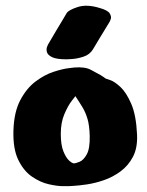

<svg xmlns="http://www.w3.org/2000/svg" viewBox="-20 -637 504 657"><path d="M208 -434Q173 -434 158 -441.5Q143 -449 140.5 -459Q138 -469 141 -476.5Q144 -484 144 -484Q144 -484 152.5 -498.5Q161 -513 172.5 -532.5Q184 -552 194.5 -569Q205 -586 208 -592Q215 -603 246 -613Q277 -623 320 -610Q349 -602 355.5 -591Q362 -580 359 -572Q356 -564 356 -564Q356 -564 346 -547.5Q336 -531 322.5 -509Q309 -487 298 -468Q287 -450 265.5 -443Q244 -436 226 -435Q208 -434 208 -434ZM234 -406Q271 -409 291 -398Q311 -387 315 -385Q325 -380 333.5 -374Q342 -368 342 -368Q342 -368 357 -363Q372 -358 392 -339.5Q412 -321 429 -282Q446 -243 449 -176Q451 -131 435 -100.5Q419 -70 392.5 -50.5Q366 -31 335.5 -20.5Q305 -10 277.5 -6Q250 -2 232.5 -1Q215 0 215 0Q215 0 195.5 0Q176 0 147 -6.5Q118 -13 89.5 -32.5Q61 -52 42.5 -90Q24 -128 26 -191Q28 -254 49.5 -294.5Q71 -335 101.5 -358Q132 -381 162.5 -391Q193 -401 213.5 -403.5Q234 -406 234 -406ZM238 -308Q238 -308 225.5 -292Q213 -276 200.5 -247Q188 -218 188 -179Q188 -141 197 -119Q206 -97 216.5 -87.5Q227 -78 233 -78Q239 -78 252.5 -83.5Q266 -89 277 -109Q288 -129 287 -172Q286 -208 279.5 -230Q273 -252 262.5 -269.5Q252 -287 238 -308Z"/></svg>

Font: Nerko One
Style: Regular
Weight: 400
Designer: Nermin Kahrimanovic
Foundry: Nermin Kahrimanovic
Version: Version 1.101